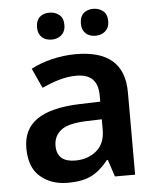

<svg xmlns="http://www.w3.org/2000/svg" viewBox="-53 -790 695 846"><g transform="rotate(-5 294.0 -367.0)"><path d="M137.2 -684.1C137.2 -643.6 163.6 -625 197.3 -625C229 -625 258.3 -643.6 258.3 -684.1C258.3 -705.1 252 -720.7 239.7 -730C227.5 -739.3 213.4 -744.1 197.3 -744.1C163.6 -744.1 137.2 -726.6 137.2 -684.1ZM331.1 -684.1C331.1 -643.6 357.9 -625 391.1 -625C422.9 -625 452.1 -643.6 452.1 -684.1C452.1 -705.1 445.8 -720.7 433.6 -730C421.4 -739.3 407.2 -744.1 391.1 -744.1C357.9 -744.1 331.1 -726.6 331.1 -684.1ZM296.9 -551.8C222.7 -551.8 151.4 -532.7 98.1 -504.9L138.2 -417C187 -438.5 236.3 -457 291 -457C351.1 -457 386.2 -429.2 386.2 -360.8V-334L292 -331.1C125.5 -324.7 43.9 -270 43.9 -158.2C43.9 -100.6 60.1 -58.1 92.3 -31.2C124 -3.9 164.6 9.8 212.9 9.8C257.3 9.8 293 2.9 318.8 -10.7C344.7 -23.9 369.6 -45.4 393.1 -75.2H397L421.9 0H511.2V-363.8C511.2 -492.2 437 -551.8 296.9 -551.8ZM386.2 -255.9V-210C386.2 -168.5 373.5 -137.7 348.1 -116.7C322.8 -95.7 291.5 -85 254.9 -85C205.6 -85 172.9 -105 172.9 -157.2C172.9 -186 183.6 -208.5 205.1 -225.6C226.1 -242.7 264.6 -252 319.8 -253.9Z"/></g></svg>

Font: Noto Reveo Sans
Style: Regular
Weight: 600
Designer: Monotype Design Team
Foundry: Monotype Imaging Inc.
Version: Version 2.007